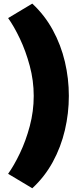

<svg xmlns="http://www.w3.org/2000/svg" viewBox="-20 -906 446 1051"><path d="M24.4 -807.1 156.7 -886.2Q224.6 -823.2 269 -741.7Q313.5 -660.2 335.2 -568.1Q356.9 -476.1 356.9 -380.9Q356.9 -286.1 335.2 -193.6Q313.5 -101.1 269 -19.5Q224.6 62 156.7 124.5L24.4 45.4Q56.6 0.5 89.1 -67.4Q121.6 -135.3 143.1 -216.1Q164.6 -296.9 164.6 -380.9Q164.6 -464.8 142.8 -545.7Q121.1 -626.5 88.9 -694.3Q56.6 -762.2 24.4 -807.1Z"/></svg>

Font: Pinar-FD Black
Style: Regular
Weight: 900
Designer: Amin Abedi
Version: Version 3.000